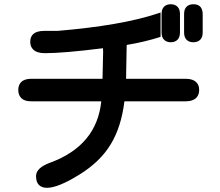

<svg xmlns="http://www.w3.org/2000/svg" viewBox="-20 -815 1040 908"><path d="M749 -773.4Q759.8 -794.9 788.1 -794.9Q807.6 -794.9 819.3 -783.2Q831.1 -771.5 831.1 -749V-661.1Q831.1 -638.7 819.3 -627Q807.6 -615.2 787.6 -615.2Q767.6 -615.2 755.9 -627Q744.1 -638.7 744.1 -661.1V-749Q744.1 -763.7 749 -773.4ZM894.5 -794.9Q926.8 -794.9 935.5 -768.6Q938.5 -759.8 938.5 -749V-661.1Q938.5 -638.7 926.8 -627Q915 -615.2 894.5 -615.2Q874 -615.2 862.3 -627Q850.6 -638.7 850.6 -661.1V-749Q850.6 -771.5 862.3 -783.2Q874 -794.9 894.5 -794.9ZM858.4 -442.4Q892.6 -442.4 908.2 -425.8Q921.9 -413.1 921.9 -389.6Q921.9 -366.2 908.2 -352.5Q891.6 -335.9 858.4 -335.9H568.4Q553.7 -215.8 504.9 -134.8Q455.1 -50.8 355.5 10.7Q254.9 73.2 202.1 73.2Q177.7 73.2 164.1 59.6Q150.4 45.9 150.4 17.6Q150.4 -21.5 217.8 -45.9Q437.5 -127 459 -335.9H127.9Q95.7 -335.9 81.1 -350.6Q66.4 -365.2 66.4 -389.2Q66.4 -413.1 80.1 -426.8Q95.7 -442.4 127.9 -442.4H464.8L467.8 -572.3L466.8 -586.9Q280.3 -563.5 192.4 -563.5Q154.3 -563.5 136.7 -581.1Q123 -594.7 123 -617.2Q123 -639.6 135.7 -652.3Q152.3 -668.9 188.5 -668.9H252Q554.7 -694.3 724.6 -751L739.3 -755.9V-640.6Q663.1 -616.2 579.1 -602.5L576.2 -442.4Z"/></svg>

Font: FakePearl
Style: SemiBold
Weight: 400
Version: Version 1.2